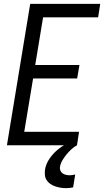

<svg xmlns="http://www.w3.org/2000/svg" viewBox="-20 -755 541 998"><path d="M16 0 137 -735H501L490 -665H204L163 -417H393L381 -347H152L106 -70H391L380 0ZM323 223Q308 223 294 220.5Q280 218 266.5 213.5Q253 209 241.5 201Q230 193 222.5 181.5Q215 170 213.5 155.5Q212 141 214 126Q219 97 236.5 71Q254 45 277.5 25Q301 5 328.5 -8.5Q356 -22 385 -30L380 0Q364 9 350.5 21.5Q337 34 325.5 48Q314 62 304.5 78Q295 94 292 111Q290 121 293.5 130.5Q297 140 304.5 145.5Q312 151 321.5 153.5Q331 156 342 156Q349 156 356.5 155Q364 154 371 152L360 219Q351 221 341.5 222Q332 223 323 223Z"/></svg>

Font: Iosevka SS04
Style: Italic
Weight: 400
Italic angle: -9°
Monospace: yes
Designer: Belleve Invis
Foundry: Belleve Invis
Version: Version 19.0.0; ttfautohint (v1.8.4)